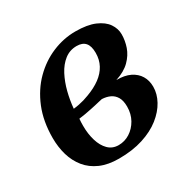

<svg xmlns="http://www.w3.org/2000/svg" viewBox="-133 -693 831 834"><g transform="rotate(-30 282.5 -276.0)"><path d="M235 10.5Q181 10.5 142 -6.5Q103 -23.5 78 -54.2Q53 -85 41.2 -125.2Q29.5 -165.5 29.5 -211Q29.5 -294.5 56.2 -359.8Q83 -425 128.2 -470.2Q173.5 -515.5 230 -539.2Q286.5 -563 346 -563Q405.5 -563 442.8 -547Q480 -531 497.2 -505.8Q514.5 -480.5 514.5 -452Q514.5 -420.5 503.8 -389.2Q493 -358 467 -332Q441 -306 395 -291Q436 -291.5 463.5 -278Q491 -264.5 505.2 -241Q519.5 -217.5 519.5 -186Q519.5 -150.5 500.5 -115.8Q481.5 -81 445.2 -52.2Q409 -23.5 356 -6.5Q303 10.5 235 10.5ZM263 -41Q293.5 -41 319.5 -57.5Q345.5 -74 361.8 -102.8Q378 -131.5 378 -168Q378 -198 367.5 -215.8Q357 -233.5 339.2 -241.8Q321.5 -250 299 -251Q291 -249.5 281 -247Q271 -244.5 259.8 -242Q248.5 -239.5 236.5 -237Q221.5 -234 205.5 -231Q189.5 -228 172 -226Q171 -217.5 170.8 -208.5Q170.5 -199.5 170.5 -190.5Q170.5 -150 180.8 -116Q191 -82 211.5 -61.5Q232 -41 263 -41ZM172.5 -275.5Q187 -277 200.5 -279.8Q214 -282.5 226.8 -286.2Q239.5 -290 252.5 -295Q292 -309.5 319.8 -330Q347.5 -350.5 362 -377.5Q376.5 -404.5 376.5 -438.5Q376.5 -473 362.2 -489.2Q348 -505.5 319 -505.5Q284.5 -505.5 258.2 -485Q232 -464.5 214.2 -430.5Q196.5 -396.5 186.2 -356Q176 -315.5 172.5 -275.5Z"/></g></svg>

Font: Merriweather 36pt
Style: Bold Italic
Weight: 700
Italic angle: -7.8°
Version: Version 2.101